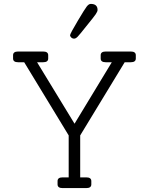

<svg xmlns="http://www.w3.org/2000/svg" viewBox="-20 -964 763 984"><path d="M360 -766Q351 -766 345 -772Q339 -778 339 -783Q339 -791 379 -858Q414 -917 424.5 -930.5Q435 -944 445 -944Q480 -944 480 -913Q480 -905 470.5 -891Q461 -877 421 -828Q387 -785 377.5 -775.5Q368 -766 360 -766ZM650 -700Q676 -700 676 -681V-664Q676 -645 650 -645H619L391 -270V-55H422Q448 -55 448 -36V-19Q448 0 422 0H301Q275 0 275 -19V-36Q275 -55 301 -55H332V-270L104 -645H73Q47 -645 47 -664V-681Q47 -700 73 -700H201Q227 -700 227 -681V-664Q227 -645 201 -645H170L362 -330L553 -645H522Q496 -645 496 -664V-681Q496 -700 522 -700Z"/></svg>

Font: Solway Light
Style: Regular
Weight: 300
Designer: Mariya V. Pigoulevskaya
Foundry: The Northern Block Ltd.
Version: Version 1.000;hotconv 1.0.109;makeotfexe 2.5.65596